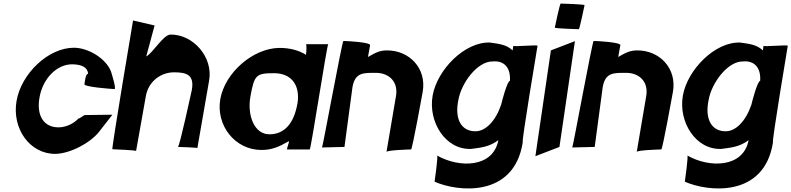

<svg xmlns="http://www.w3.org/2000/svg" viewBox="-20 -877 4443 1078"><path d="M73 -311C46 -156 146 -13 290 -13C373 -14 487 -74 537 -138L611 -233C611 -233 462 -231 457 -231C450 -231 421 -206 422 -213C394 -183 351 -162 308 -162C228 -162 183 -225 202 -331C221 -437 299 -516 385 -516C439 -515 471 -500 475 -463C460 -463 457 -420 454 -404C451 -389 608 -377 623 -377C635 -377 603 -476 603 -476C575 -548 478 -608 396 -609H395C251 -609 100 -464 73 -311Z M727 -762C727 -762 605 -39 611 -39C616 -39 745 -34 744 -29L799 -338C814 -422 885 -471 957 -471C1029 -471 1072 -456 1057 -372C1057 -372 988 -52 979 -52C979 -52 1093 -49 1088 -45L1154 -424C1178 -556 1065 -684 938 -683C897 -683 841 -582 801 -560L848 -734Z M1217 -321C1191 -175 1298 -35 1448 -35C1507 -35 1547 -53 1601 -84C1608 -84 1586 -38 1593 -38H1719C1726 -38 1816 -629 1823 -629H1697C1704 -629 1699 -576 1698 -569C1660 -594 1608 -608 1549 -608C1401 -607 1243 -469 1217 -321ZM1386 -335C1408 -457 1418 -466 1519 -466C1612 -466 1665 -404 1651 -301L1649 -291C1630 -187 1579 -123 1493 -123C1408 -122 1367 -229 1386 -335Z M1788 -49 1914 -52 1959 -388C1974 -471 2020 -468 2091 -468C2163 -468 2218 -419 2203 -336L2150 -24C2152 -34 2280 -38 2288 -38C2295 -38 2353 -360 2353 -360C2377 -492 2279 -595 2152 -594C2111 -594 2086 -580 2046 -557L2058 -623C2061 -640 1927 -647 1908 -647C1901 -647 1792 -51 1788 -49Z M2409 -340C2383 -193 2481 -34 2626 -41C2678 -48 2728 -52 2778 -90C2749 66 2557 67 2434 -4C2441 -4 2421 136 2420 143C2544 199 2866 238 2915 -78C2907 -78 2997 -613 2998 -620C2999 -627 2861 -613 2862 -620L2858 -594C2823 -628 2778 -631 2731 -638C2591 -644 2435 -487 2409 -340ZM2554 -318C2571 -412 2661 -534 2747 -532C2811 -538 2848 -496 2843 -423C2828 -423 2797 -305 2794 -290C2763 -198 2707 -140 2650 -140C2572 -139 2530 -206 2554 -318Z M3073 -594 2986 0 3121 -52 3208 -646ZM3095 -722C3094 -717 3225 -713 3230 -713C3234 -713 3261 -843 3262 -848C3263 -853 3132 -857 3128 -857C3123 -857 3096 -727 3095 -722Z M3193 -49 3319 -52 3364 -388C3379 -471 3425 -468 3496 -468C3568 -468 3623 -419 3608 -336L3555 -24C3557 -34 3685 -38 3693 -38C3700 -38 3758 -360 3758 -360C3782 -492 3684 -595 3557 -594C3516 -594 3491 -580 3451 -557L3463 -623C3466 -640 3332 -647 3313 -647C3306 -647 3197 -51 3193 -49Z M3814 -340C3788 -193 3886 -34 4031 -41C4083 -48 4133 -52 4183 -90C4154 66 3962 67 3839 -4C3846 -4 3826 136 3825 143C3949 199 4271 238 4320 -78C4312 -78 4402 -613 4403 -620C4404 -627 4266 -613 4267 -620L4263 -594C4228 -628 4183 -631 4136 -638C3996 -644 3840 -487 3814 -340ZM3959 -318C3976 -412 4066 -534 4152 -532C4216 -538 4253 -496 4248 -423C4233 -423 4202 -305 4199 -290C4168 -198 4112 -140 4055 -140C3977 -139 3935 -206 3959 -318Z"/></svg>

Font: Ember
Style: Ita
Weight: 400
Designer: Stig
Foundry: Cannot Into Space Fonts
Version: Version 0.127